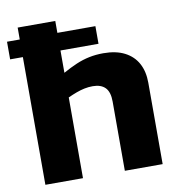

<svg xmlns="http://www.w3.org/2000/svg" viewBox="-89 -815 829 890"><g transform="rotate(-10 325.0 -370.0)"><path d="M-7 -601V-684H409V-601ZM53 0V-740H230V-496Q264 -515 294.5 -528Q325 -541 356.5 -547.5Q388 -554 423 -554Q483 -554 523.5 -533Q564 -512 584.5 -474Q605 -436 605 -383V0H427V-326Q427 -371 407 -391.5Q387 -412 348 -412Q328 -412 309 -408Q290 -404 271 -397Q252 -390 230 -380V0Z"/></g></svg>

Font: Georama SemiExpanded
Style: Bold
Weight: 700
Width: 6
Designer: Jean-Baptiste Levee
Foundry: Production Type
Version: Version 1.001